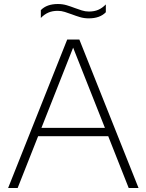

<svg xmlns="http://www.w3.org/2000/svg" viewBox="-20 -937 730 957"><path d="M20.5 0 315 -740H375.5L670.5 0H621.5L519.5 -258H170L68 0ZM186.5 -299.5H503L344.5 -699.5ZM422.5 -845.5Q399 -845.5 378.2 -851.8Q357.5 -858 338 -865.5Q320 -872 303 -877.5Q286 -883 268 -883Q241 -883 221 -874.2Q201 -865.5 183.5 -847.5V-886.5Q213 -917 268.5 -917Q292 -917 312.8 -910.8Q333.5 -904.5 353 -897Q371 -890.5 388 -885Q405 -879.5 423 -879.5Q450 -879.5 470 -888.2Q490 -897 507.5 -915V-876Q478 -845.5 422.5 -845.5Z"/></svg>

Font: Encode Sans SmExp XLt
Style: Regular
Weight: 200
Width: 6
Designer: Multiple Designers
Foundry: Impallari Type
Version: Version 3.002; ttfautohint (v1.8.3) -l 8 -r 50 -G 200 -x 14 